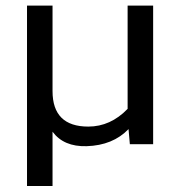

<svg xmlns="http://www.w3.org/2000/svg" viewBox="-20 -504 630 671"><path d="M163.6 146.1V-43.7Q202.7 9.2 282.6 6.9Q374.5 4.1 429.2 -52.8L433.8 0H515.2V-484.4H426V-123.6Q366.3 -61.6 288.6 -61.6Q163.6 -61.6 163.6 -185.7V-484.4H74.4V146.1Z"/></svg>

Font: Arad
Style: Regular
Weight: 400
Designer: Mohammad Darvishi
Version: Version 1.010;September 21, 2024;FontCreator 15.0.0.2992 64-